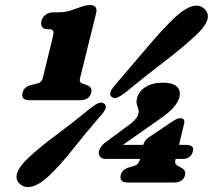

<svg xmlns="http://www.w3.org/2000/svg" viewBox="-20 -740 862 778"><path d="M174.5 -621.5Q156.5 -621.5 150.5 -631Q144.5 -640.5 148 -655.5Q152 -670.5 164.8 -680.2Q177.5 -690 195.5 -690H213Q242.5 -690 263.8 -696.8Q285 -703.5 306.5 -711.5Q328.5 -719.5 343.5 -719.5Q377.5 -719.5 369.5 -686.5L305 -426Q302 -415.5 304.2 -410.2Q306.5 -405 311.5 -402.5L331 -395.5Q355.5 -387.5 349.5 -364Q341.5 -334 305.5 -334H100.5Q63.5 -334 71.5 -364Q77 -389 106.5 -395.5L134.5 -402.5Q148.5 -406 154 -426L194 -590.5Q199 -609.5 195.2 -615.5Q191.5 -621.5 179.5 -621.5ZM490 -224.5Q534 -254 540 -276.5Q543.5 -288.5 540.5 -297.5Q537.5 -306.5 534.5 -316.8Q531.5 -327 535 -341.5Q542 -369.5 569.2 -387.2Q596.5 -405 642 -405Q678 -405 696 -389.5Q714 -374 706.5 -344Q702 -328.5 686.2 -308Q670.5 -287.5 620 -252.5L478 -153H560.5Q566 -172 582.5 -183L675 -245.5Q689 -255 696.5 -258Q704 -261 711 -261Q732 -261 725.5 -237L705.5 -153H734Q749.5 -153 757.5 -146.8Q765.5 -140.5 761.5 -126.5Q754 -96 719.5 -96H691.5L691 -93Q688.5 -82.5 690.8 -77.8Q693 -73 698 -69.5L711.5 -62Q734.5 -51 730 -31Q722 -0.5 685.5 -0.5H498.5Q461.5 -0.5 469.5 -31Q475.5 -55 504.5 -62L528 -69.5Q542 -74.5 546.5 -93L547 -96H409Q392 -96 385 -105.5Q378 -115 381.5 -130Q384 -138.5 392 -148.8Q400 -159 418.5 -171.5ZM489 -366Q466 -348.5 453.8 -344Q441.5 -339.5 431 -348.5Q416 -362 450.5 -400.5Q517 -477.5 578.5 -550.5Q640 -623.5 692 -672.5Q727.5 -705 757.2 -714.2Q787 -723.5 808 -704.5Q828.5 -686 819.8 -658.8Q811 -631.5 775.5 -599Q724.5 -550.5 647 -491.2Q569.5 -432 489 -366ZM344.5 -300Q367 -317.5 380 -322.5Q393 -327.5 403.5 -319Q412 -310.5 407 -298.2Q402 -286 383 -265.5Q325 -198.5 273.5 -133.2Q222 -68 177.5 -26.5Q142.5 6.5 112.2 15.2Q82 24 60.5 5.5Q40.5 -12 50 -39.8Q59.5 -67.5 94.5 -100Q138.5 -141.5 207.2 -192.5Q276 -243.5 344.5 -300Z"/></svg>

Font: Fraunces 144pt SuperSoft Black
Style: Italic
Weight: 900
Italic angle: -16°
Version: Version 1.000;[b76b70a41]